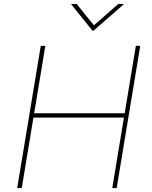

<svg xmlns="http://www.w3.org/2000/svg" viewBox="-20 -962 775 982"><path d="M67.9 0 188.5 -727.5H211.9L154.8 -382.8H617.7L674.8 -727.5H697.3L576.7 0H554.2L613.8 -360.4H150.9L91.3 0ZM372.1 -941.9 460.4 -832.5 585 -941.9H612.3L611.8 -939L458.5 -805.2H452.6L345.2 -939L345.7 -941.9Z"/></svg>

Font: Inter Thin
Style: Italic
Weight: 250
Italic angle: -9.3988°
Designer: Rasmus Andersson
Foundry: rsms
Version: Version 4.001;git-66647c0bb